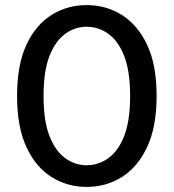

<svg xmlns="http://www.w3.org/2000/svg" viewBox="-20 -727 682 754"><path d="M320 7Q244 7 182 -32Q120 -71 83.5 -150Q47 -229 47 -350Q47 -472 83.5 -550.5Q120 -629 182 -668Q244 -707 320 -707Q397 -707 459 -668Q521 -629 558 -550.5Q595 -472 595 -350Q595 -229 558 -150Q521 -71 459 -32Q397 7 320 7ZM320 -78Q366 -78 405 -105.5Q444 -133 467.5 -192.5Q491 -252 491 -350Q491 -448 467.5 -507.5Q444 -567 405 -594.5Q366 -622 320 -622Q275 -622 236.5 -594.5Q198 -567 174.5 -507.5Q151 -448 151 -350Q151 -252 174.5 -192.5Q198 -133 236.5 -105.5Q275 -78 320 -78Z"/></svg>

Font: Asap Expanded Medium
Style: Regular
Weight: 500
Width: 7
Designer: Pablo Cosgaya
Foundry: Omnibus-Type
Version: Version 3.001